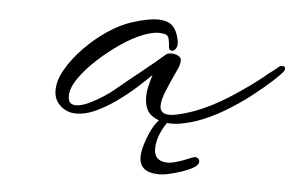

<svg xmlns="http://www.w3.org/2000/svg" viewBox="-40 -342 859 558"><g transform="rotate(5 390.0 -63.0)"><path d="M464 11Q434 11 409.5 -4.5Q385 -20 385 -61Q385 -76 389 -92.5Q393 -109 398 -125Q381 -108 356 -85.5Q331 -63 301.5 -42Q272 -21 242.5 -7.5Q213 6 187 6Q155 6 135 -17Q121 -32 121 -57Q121 -85 139.5 -117.5Q158 -150 188.5 -181.5Q219 -213 254.5 -237Q290 -261 324 -272Q371 -287 399 -287Q431 -287 445 -270.5Q459 -254 463 -225V-222Q463 -209 454 -202Q450 -200 448 -200Q438 -200 438 -215Q438 -222 435 -234.5Q432 -247 415 -248Q392 -251 360.5 -238.5Q329 -226 296 -203.5Q263 -181 233.5 -154Q204 -127 184.5 -100.5Q165 -74 162 -54Q161 -51 161 -48Q161 -45 161 -43Q161 -28 167.5 -23Q174 -18 183 -18Q200 -18 222 -28.5Q244 -39 263.5 -52Q283 -65 291 -72Q322 -98 361.5 -129.5Q401 -161 432 -188Q437 -192 447 -192Q462 -192 472 -184Q476 -181 476 -173Q476 -161 467 -143Q451 -109 440 -82Q429 -55 429 -38Q429 -14 457 -14Q479 -14 528 -31Q579 -50 631.5 -84Q684 -118 726 -152Q731 -157 736 -160.5Q741 -164 745 -167Q750 -171 754.5 -174.5Q759 -178 765 -183Q768 -184 772 -184Q780 -184 780 -177Q780 -171 775 -166Q769 -158 746 -137Q723 -116 689.5 -90Q656 -64 616.5 -40.5Q577 -17 537 -3Q522 2 502.5 6.5Q483 11 464 11ZM443 161Q384 161 384 115Q384 101 389 83Q394 65 403 44Q426 -7 453 -7L459 0Q424 47 424 88Q424 125 465 125Q478 125 509 114Q521 109 530 105.5Q539 102 540 102Q555 102 555 115Q555 131 504 148Q485 154 469.5 157.5Q454 161 443 161Z"/></g></svg>

Font: WindSong Medium
Style: Regular
Weight: 500
Designer: Robert E. Leuschke
Foundry: Robert E. Leuschke
Version: Version 1.010; ttfautohint (v1.8.3)